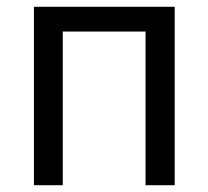

<svg xmlns="http://www.w3.org/2000/svg" viewBox="-20 -542 614 566"><path d="M495 -522H80V4H165V-449H409V4H495Z"/></svg>

Font: Repo
Style: Regular
Weight: 400
Designer: Stefan Peev
Foundry: Context Ltd
Version: Version 0.000